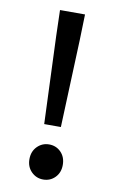

<svg xmlns="http://www.w3.org/2000/svg" viewBox="-80 -714 464 771"><g transform="rotate(10 152.0 -329.0)"><path d="M118 -208 104 -565 101 -670H203L200 -565L186 -208ZM152 12Q124 12 104 -8Q84 -28 84 -59Q84 -91 104 -111Q124 -131 152 -131Q181 -131 200.5 -111Q220 -91 220 -59Q220 -28 200.5 -8Q181 12 152 12Z"/></g></svg>

Font: Assistant SemiBold
Style: Regular
Weight: 600
Designer: Hebrew By Ben Nathan, Latin by Paul Hunt
Version: Version 3.000